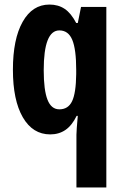

<svg xmlns="http://www.w3.org/2000/svg" viewBox="-20 -574 536 834"><path d="M198.2 9.8Q122.1 9.8 79.1 -64.5Q36.1 -138.7 36.1 -271Q36.1 -404.3 78.4 -479.2Q120.6 -554.2 194.8 -554.2Q232.9 -554.2 260.7 -535.6Q288.6 -517.1 311 -474.1H317.9L332 -543.9H441.9V240.2H312V11.2Q312 -6.3 317.9 -70.8H313Q292.5 -28.8 264.2 -9.5Q235.8 9.8 198.2 9.8ZM237.8 -99.1Q276.4 -99.1 293.2 -134.5Q310.1 -169.9 311 -252V-270Q311 -359.9 293.9 -400.9Q276.9 -441.9 237.8 -441.9Q169.9 -441.9 169.9 -269Q169.9 -182.6 186.3 -140.9Q202.6 -99.1 237.8 -99.1Z"/></svg>

Font: TypoPRO Open Sans Condensed
Style: Bold
Weight: 700
Width: 3
Foundry: Ascender Corporation
Version: Version 1.11